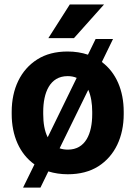

<svg xmlns="http://www.w3.org/2000/svg" viewBox="-20 -768 604 857"><path d="M32.2 -258.8C32.2 -162.6 67.4 -81.5 133.8 -34.2L83 69.3H160.6L195.8 -2.9C222.7 5.4 251.5 9.8 282.7 9.8C335.9 9.8 381.3 -2 418.5 -25.4C492.7 -72.3 532.2 -156.7 532.2 -258.8V-269C532.2 -364.3 498.5 -443.8 434.6 -491.2L484.4 -593.8H406.7L372.6 -523.9C344.7 -533.2 314.5 -538.1 281.7 -538.1C228.5 -538.1 183.6 -526.4 146.5 -502.9C72.3 -456.1 32.2 -372.1 32.2 -269ZM172.9 -269C172.9 -354.5 202.6 -428.2 281.7 -428.2C296.9 -428.2 310.1 -425.8 322.3 -420.4L192.9 -155.3C178.7 -183.1 172.9 -219.2 172.9 -258.8ZM391.6 -258.8C391.6 -171.4 361.8 -100.1 282.7 -100.1C269.5 -100.1 257.3 -102.1 246.1 -106L374 -367.2C386.2 -339.8 391.6 -305.7 391.6 -269ZM310.1 -597.7 444.3 -748H291.5L195.8 -597.7Z"/></svg>

Font: Vazirmatn
Style: Bold
Weight: 700
Designer: Saber Rastikerdar
Foundry: Saber Rastikerdar
Version: Version 33.003